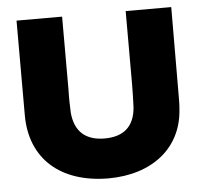

<svg xmlns="http://www.w3.org/2000/svg" viewBox="-46 -623 715 680"><g transform="rotate(-5 311.5 -282.5)"><path d="M37 -239C37 -83 143 9 312 10C469 10 574 -75 584 -208C586 -226 586 -244 586 -264L587 -575H425V-313C425 -285 424 -258 423 -233C418 -167 381 -132 312 -132C243 -132 206 -167 200 -233C199 -258 198 -285 199 -313V-575H37Z"/></g></svg>

Font: Rabbid Highway Sign IV
Style: Bd
Weight: 400
Foundry: Cannot Into Space Fonts
Version: Version 0.277